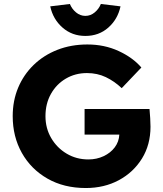

<svg xmlns="http://www.w3.org/2000/svg" viewBox="-20 -937 819 967"><path d="M412 10Q302 10 219 -37.5Q136 -85 90 -167Q44 -249 44 -352Q44 -430 71.5 -495.5Q99 -561 149.5 -610Q200 -659 269 -686Q338 -713 420 -713Q506 -713 577.5 -680Q649 -647 692 -597L593 -493Q556 -528 513 -548.5Q470 -569 418 -569Q359 -569 311.5 -541Q264 -513 236.5 -464Q209 -415 209 -352Q209 -291 238 -241.5Q267 -192 316 -163Q365 -134 425 -134Q467 -134 502 -150.5Q537 -167 558 -195Q579 -223 581 -259H406V-388H733Q735 -371 736.5 -342Q738 -313 738 -299Q738 -208 695 -138.5Q652 -69 578.5 -29.5Q505 10 412 10ZM410 -756Q343 -756 295 -798Q247 -840 233 -905L332 -917Q342 -892 363 -874.5Q384 -857 410 -857Q436 -857 457 -874.5Q478 -892 488 -917L587 -905Q573 -840 525.5 -798Q478 -756 410 -756Z"/></svg>

Font: Readex Pro bold
Style: Bold
Weight: 700
Designer: Bonnie Shaver-Troup, Thomas Jockin
Foundry: Lexend
Version: Version 1.200; ttfautohint (v1.8.3)